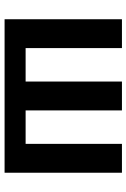

<svg xmlns="http://www.w3.org/2000/svg" viewBox="123 -675 552 838"><g transform="rotate(90 399.0 -256.0)"><path d="M607.9 -91.8V-512.2H733.9V0H64V-512.2H189.9V-91.8H335.9V-512.2H461.9V-91.8Z"/></g></svg>

Font: Clear Sans
Style: Bold
Weight: 700
Foundry: Intel Corporation
Version: Version 1.00